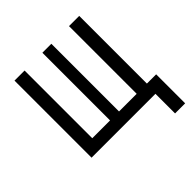

<svg xmlns="http://www.w3.org/2000/svg" viewBox="-184 -689 969 969"><g transform="rotate(-45 300.0 -205.0)"><path d="M520 140H592V-67H526V-550H453V-67H327V-550H263V-67H136V-550H64V0H520Z"/></g></svg>

Font: JetBrains Mono Light
Style: Regular
Weight: 336
Monospace: yes
Designer: Philipp Nurullin, Konstantin Bulenkov
Foundry: JetBrains
Version: Version 2.305